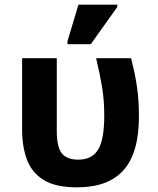

<svg xmlns="http://www.w3.org/2000/svg" viewBox="-20 -796 677 825"><path d="M311 9Q218 9 167 -23Q116 -55 95.5 -111Q75 -167 75 -239V-546H224V-234Q224 -163 246 -136.5Q268 -110 316 -110Q375 -110 401.5 -153Q428 -196 428 -300Q428 -365 418.5 -422.5Q409 -480 393 -546H543Q560 -481 568.5 -423.5Q577 -366 577 -296Q577 -139 511 -65Q445 9 311 9ZM270 -606V-619L317 -776H484V-766L370 -606Z"/></svg>

Font: RS Noto Sans
Style: Bold
Weight: 700
Designer: Monotype Design Team
Foundry: Monotype Imaging Inc.
Version: Version 3.10